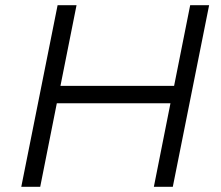

<svg xmlns="http://www.w3.org/2000/svg" viewBox="-20 -720 853 740"><path d="M786 -700 646 0H573L637 -322H199L135 0H62L202 -700H275L213 -389H651L713 -700Z"/></svg>

Font: Montserrat Alternates
Style: Italic
Weight: 400
Italic angle: -11.3°
Designer: Julieta Ulanovsky
Foundry: Julieta Ulanovsky
Version: Version 7.200